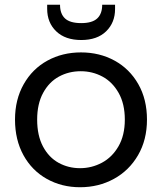

<svg xmlns="http://www.w3.org/2000/svg" viewBox="-20 -777 680 806"><path d="M316 9Q239 9 176.5 -26Q114 -61 78.5 -125.5Q43 -190 43 -275Q43 -359 79.5 -423.5Q116 -488 179 -522.5Q242 -557 320 -557Q398 -557 461 -522.5Q524 -488 560.5 -424Q597 -360 597 -275Q597 -190 559.5 -125.5Q522 -61 458 -26Q394 9 316 9ZM316 -71Q365 -71 408 -94Q451 -117 477.5 -163Q504 -209 504 -275Q504 -341 478 -387Q452 -433 410 -455.5Q368 -478 319 -478Q269 -478 227.5 -455.5Q186 -433 161 -387Q136 -341 136 -275Q136 -208 160.5 -162Q185 -116 226 -93.5Q267 -71 316 -71ZM463 -739Q463 -682 425.5 -645.5Q388 -609 321 -609Q254 -609 216 -645.5Q178 -682 178 -740V-757H232Q232 -719 253 -699.5Q274 -680 321 -680Q367 -680 388 -699.5Q409 -719 409 -757H463Z"/></svg>

Font: Fz Poppins
Style: Regular
Weight: 400
Designer: Ninad Kale (Devanagari), Jonny Pinhorn (Latin)
Foundry: Indian Type Foundry
Version: Vit hóa bi Vntype.Com & FontZin.Com